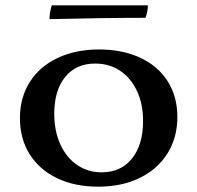

<svg xmlns="http://www.w3.org/2000/svg" viewBox="-20 -693 742 722"><path d="M55 -249Q55 -326 92 -384.5Q129 -443 196.5 -475Q264 -507 353 -507Q440 -507 507 -476Q574 -445 610.5 -387.5Q647 -330 647 -253Q647 -176 610 -116.5Q573 -57 505.5 -24Q438 9 349 9Q261 9 194.5 -23Q128 -55 91.5 -113Q55 -171 55 -249ZM518 -238Q518 -302 495 -351Q472 -400 431.5 -427Q391 -454 338 -454Q266 -454 225 -403.5Q184 -353 184 -265Q184 -201 206.5 -151Q229 -101 269.5 -73Q310 -45 362 -45Q435 -45 476.5 -97Q518 -149 518 -238ZM175 -673H536Q536 -650 527 -626Q369 -626 166 -621Q166 -631 168.5 -647Q171 -663 175 -673Z"/></svg>

Font: Vollkorn SC SemiBold
Style: Regular
Weight: 600
Designer: Friedrich Althausen
Foundry: Friedrich Althausen
Version: Version 4.015